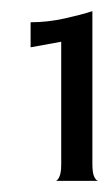

<svg xmlns="http://www.w3.org/2000/svg" viewBox="-20 -770 202 345"><path d="M80 -445Q83 -445 86.5 -452Q90 -459 90 -475V-695L35 -685V-730Q66 -730 97 -737Q128 -744 146 -750V-475Q146 -459 149.5 -452Q153 -445 157 -445Z"/></svg>

Font: Red Rose
Style: Regular
Weight: 400
Designer: Jaikishan Patel
Version: Version 2.000; ttfautohint (v1.8.3)